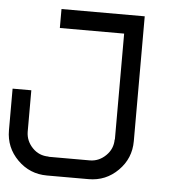

<svg xmlns="http://www.w3.org/2000/svg" viewBox="-49 -716 766 766"><g transform="rotate(5 333.5 -333.5)"><path d="M333.3 -75Q369.2 -75.8 396.2 -102.5Q423.3 -129.2 423.3 -166.7H424.2V-590.8H166.7V-666.7H500V-166.7Q500 -97.5 451.2 -48.8Q402.5 0 333.3 0H166.7Q97.5 0 48.8 -48.8Q0 -97.5 0 -166.7V-333.3H75V-166.7Q75.8 -130 102.1 -102.9Q128.3 -75.8 166.7 -75.8V-75Z"/></g></svg>

Font: 0xA000-Squareish-Mono
Style: Squareish-Mono
Weight: 400
Version: Version 0.1